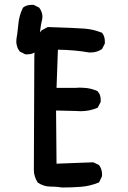

<svg xmlns="http://www.w3.org/2000/svg" viewBox="-20 -790 540 811"><path d="M243.2 2Q217.8 -2 191.4 -2Q165 -2 139.6 -18.6Q123 -43.9 123 -72.3L125 -548.8Q125 -579.1 129.4 -607.9Q133.8 -636.7 156.2 -662.1L181.6 -675.8Q304.7 -671.9 339.4 -668.9Q374 -666 409.2 -652.3L411.1 -651.4Q422.9 -636.7 422.9 -615.2Q422.9 -612.3 422.9 -606.4L411.1 -583Q389.6 -568.4 364.3 -568.4Q359.4 -568.4 356.4 -568.4Q295.9 -579.1 224.6 -580.1L218.8 -418.9H299.8Q308.6 -419.9 316.4 -419.9Q324.2 -419.9 335.9 -418.9Q362.3 -418 391.6 -405.3Q400.4 -395.5 402.8 -386.2Q405.3 -377 405.3 -371.1Q405.3 -365.2 405.3 -359.4L392.6 -335Q358.4 -320.3 321.3 -320.3Q309.6 -320.3 296.9 -321.3L216.8 -323.2L218.8 -98.6L374 -104.5L398.4 -92.8Q411.1 -75.2 411.1 -53.7Q411.1 -45.9 410.2 -43.9L398.4 -19.5Q360.4 -3.9 322.3 -1Q284.2 2 244.1 2ZM63.5 -572.3Q54.7 -584 51.8 -595.2Q48.8 -606.4 48.8 -613.3Q48.8 -622.1 49.8 -628.4Q50.8 -634.8 52.7 -645.5Q55.7 -667 57.6 -688.5Q60.5 -723.6 76.2 -755.9L77.1 -757.8Q91.8 -769.5 113.3 -769.5Q116.2 -769.5 122.1 -769.5L145.5 -757.8Q159.2 -739.3 159.2 -719.7Q159.2 -711.9 157.2 -704.1Q155.3 -696.3 153.3 -686.5Q149.4 -665 148.4 -642.6Q146.5 -607.4 132.8 -574.2L131.8 -572.3Q117.2 -560.5 95.7 -560.5Q92.8 -560.5 86.9 -560.5Z"/></svg>

Font: JasonHandwriting2
Style: SemiBold
Weight: 600
Version: Version 1.04.7